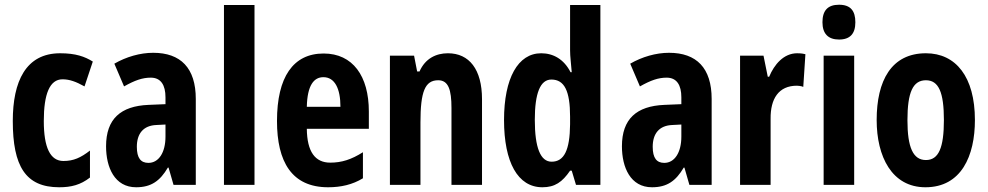

<svg xmlns="http://www.w3.org/2000/svg" viewBox="-20 -781 4172 811"><path d="M230 10C281 10 320 0 360 -31V-145C321 -115 291 -101 248 -101C192 -101 165 -158 165 -270C165 -384 190 -446 244 -446C274 -446 301 -436 337 -416L372 -521C338 -542 300 -556 234 -556C89 -556 34 -437 34 -270C34 -79 88 10 230 10Z M627 -558C572 -558 513 -541 463 -512L504 -416C550 -442 582 -453 617 -453C660 -453 679 -421 679 -370V-341L607 -338C490 -333 428 -279 428 -163C428 -74 464 10 555 10C619 10 656 -17 689 -73H692L713 0H807V-363C807 -494 743 -558 627 -558ZM641 -253 679 -255V-204C679 -136 650 -93 607 -93C575 -93 558 -113 558 -161C558 -216 585 -251 641 -253Z M1055 0V-760H926V0Z M1347 -555C1218 -555 1150 -455 1150 -270C1150 -98 1212 10 1366 10C1420 10 1469 -1 1513 -28V-138C1464 -107 1423 -94 1375 -94C1311 -94 1277 -140 1276 -237H1538V-310C1538 -460 1470 -555 1347 -555ZM1346 -455C1394 -455 1418 -407 1418 -330H1276C1278 -421 1306 -455 1346 -455Z M1872 -556C1822 -556 1776 -534 1752 -479H1742L1729 -546H1627V0H1756V-264C1756 -394 1775 -442 1831 -442C1874 -442 1887 -402 1887 -325V0H2016V-362C2016 -488 1962 -556 1872 -556Z M2271 10C2324 10 2355 -12 2388 -60H2395L2413 0H2516V-760H2388V-569C2388 -541 2392 -516 2395 -476H2390C2362 -531 2317 -556 2266 -556C2168 -556 2109 -451 2109 -274C2109 -96 2167 10 2271 10ZM2310 -98C2263 -98 2239 -157 2239 -275C2239 -387 2262 -445 2309 -445C2364 -445 2388 -397 2388 -288V-256C2387 -147 2363 -98 2310 -98Z M2806 -558C2751 -558 2692 -541 2642 -512L2683 -416C2729 -442 2761 -453 2796 -453C2839 -453 2858 -421 2858 -370V-341L2786 -338C2669 -333 2607 -279 2607 -163C2607 -74 2643 10 2734 10C2798 10 2835 -17 2868 -73H2871L2892 0H2986V-363C2986 -494 2922 -558 2806 -558ZM2820 -253 2858 -255V-204C2858 -136 2829 -93 2786 -93C2754 -93 2737 -113 2737 -161C2737 -216 2764 -251 2820 -253Z M3347 -556C3290 -556 3250 -508 3229 -457H3223L3205 -546H3106V0H3235V-279C3234 -364 3269 -419 3346 -419C3349 -419 3365 -418 3373 -414L3382 -552C3366 -556 3355 -556 3347 -556Z M3524 -761C3476 -761 3454 -736 3454 -687C3454 -639 3478 -614 3524 -614C3571 -614 3593 -639 3593 -687C3593 -735 3573 -761 3524 -761ZM3588 -546H3459V0H3588Z M4098 -274C4098 -457 4017 -556 3891 -556C3745 -556 3683 -440 3683 -274C3683 -120 3747 10 3889 10C4041 10 4098 -123 4098 -274ZM3813 -273C3813 -391 3836 -442 3891 -442C3945 -442 3967 -391 3967 -274C3967 -157 3945 -105 3891 -105C3837 -105 3813 -158 3813 -273Z"/></svg>

Font: Noto Sans Kannada ExtraCondensed
Style: Bold
Weight: 700
Width: 2
Designer: Jelle Bosma - Monotype Design Team
Foundry: Monotype Imaging Inc.
Version: Version 2.005